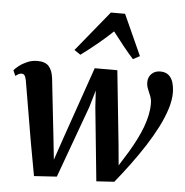

<svg xmlns="http://www.w3.org/2000/svg" viewBox="-58 -866 894 930"><g transform="rotate(5 389.0 -401.0)"><path d="M141.5 10 111.5 -155 62 -446.5Q58.5 -465 53.2 -472Q48 -479 39 -479Q30 -479 23.2 -475Q16.5 -471 9 -465.5L-2.5 -492Q5 -501.5 21.2 -514.2Q37.5 -527 60.5 -537Q83.5 -547 109.5 -547Q148.5 -547 165.8 -527Q183 -507 187.5 -470L219.5 -180.5L230.5 -77.5L268.5 -189L389 -536H499L536.5 -174.5L545.5 -77.5L589.5 -148Q609 -181 624.8 -212.2Q640.5 -243.5 651.8 -273.5Q663 -303.5 669 -332Q675 -360.5 675 -387Q675.5 -407 668.8 -424.2Q662 -441.5 655.2 -457.5Q648.5 -473.5 648.5 -491Q648.5 -515.5 664.8 -531.8Q681 -548 707 -548Q733 -548 748.2 -534.8Q763.5 -521.5 769.8 -499.2Q776 -477 776.5 -450.5Q776.5 -414 763 -371.2Q749.5 -328.5 725.8 -281.8Q702 -235 670.8 -186.5Q639.5 -138 604 -90Q568.5 -42 531.5 3.5L444.5 9L408.5 -347.5L403.5 -429L379.5 -347L252 3ZM314 -595 283.5 -615.5 443.5 -811.5H512.5L602 -613.5L569.5 -596Q543.5 -624.5 518.2 -656.5Q493 -688.5 467 -722Q433 -689.5 394.2 -657.5Q355.5 -625.5 314 -595Z"/></g></svg>

Font: Merriweather 72pt SemiBold
Style: Italic
Weight: 600
Italic angle: -7.8°
Version: Version 2.101